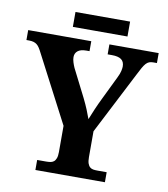

<svg xmlns="http://www.w3.org/2000/svg" viewBox="-92 -927 876 1004"><g transform="rotate(10 346.5 -425.0)"><path d="M164.1 0V-53.2H210.9Q223.1 -53.2 233.6 -54.7Q244.1 -56.2 252 -62.3Q259.8 -68.4 264.4 -80.6Q269 -92.8 269 -113.8V-252.9L84 -607.9Q76.7 -622.6 70.1 -632.8Q63.5 -643.1 55.7 -649.2Q47.9 -655.3 37.8 -658.2Q27.8 -661.1 13.2 -661.1H0V-713.9H335V-661.1H317.9Q287.6 -661.1 272.7 -648.9Q257.8 -636.7 257.8 -616.2Q257.8 -603.5 262.5 -588.6Q267.1 -573.7 272.9 -561L347.2 -414.1Q362.8 -382.3 372.8 -357.9Q382.8 -333.5 391.1 -310.1Q401.4 -336.4 414.8 -367.4Q428.2 -398.4 444.8 -432.1L502.9 -551.8Q513.7 -573.7 516.8 -588.6Q520 -603.5 520 -611.8Q520 -637.7 503.7 -649.4Q487.3 -661.1 454.1 -661.1H431.2V-713.9H692.9V-661.1H673.8Q661.1 -661.1 652.1 -657.7Q643.1 -654.3 635 -645.5Q627 -636.7 618.4 -621.6Q609.9 -606.4 598.1 -583L428.2 -252V-115.2Q428.2 -93.3 432.6 -81.1Q437 -68.8 444.6 -62.5Q452.1 -56.2 462.2 -54.7Q472.2 -53.2 483.9 -53.2H533.2V0ZM517.1 -771H227.1V-850.1H517.1Z"/></g></svg>

Font: Droid Serif
Style: Bold
Weight: 700
Designer: Monotype Design team
Foundry: Monotype Imaging Inc.
Version: Version 1.03